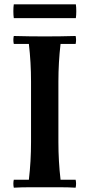

<svg xmlns="http://www.w3.org/2000/svg" viewBox="-20 -869 415 891"><path d="M44 2Q40 -17 44 -35H114Q119 -78 121.5 -121.5Q124 -165 124 -210V-490Q124 -535 121.5 -578.5Q119 -622 114 -665H44Q40 -684 44 -702Q79 -701 116.5 -700.5Q154 -700 188 -700Q223 -700 260 -700.5Q297 -701 331 -702Q335 -684 331 -665H261Q256 -622 253.5 -578.5Q251 -535 251 -490V-210Q251 -165 253.5 -121.5Q256 -78 261 -35H331Q335 -17 331 2Q297 0 260 0Q223 0 188 0Q154 0 116.5 0Q79 0 44 2ZM332 -785H44Q42 -798 42 -817Q42 -836 44 -849H332Q334 -836 334 -817Q334 -798 332 -785Z"/></svg>

Font: Poltawski Nowy Medium
Style: Regular
Weight: 500
Version: Version 1.001;gftools[0.9.25]